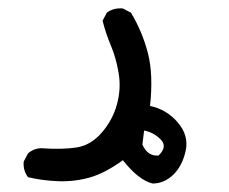

<svg xmlns="http://www.w3.org/2000/svg" viewBox="-20 -99 540 453"><path d="M340 334Q307 326 270 279Q227 310 191 320Q155 330 117 328.5Q79 327 46 319Q34 303 36 282L46 263Q62 249 83 251Q126 254 160 249Q194 244 220 214Q246 184 256 147Q266 110 260 74Q254 38 242 9.5Q230 -19 222 -50L232 -69Q248 -81 270 -79L289 -69Q316 -24 329 26.5Q342 77 334 151Q373 159 399.5 190Q426 221 418 257Q410 293 388.5 313.5Q367 334 340 334ZM354 268Q376 247 359 230Q342 213 320 209L316 242Q328 270 354 268Z"/></svg>

Font: NaniFont Regular
Style: Regular
Weight: 400
Designer: Nanigashitei
Version: Version 1.036